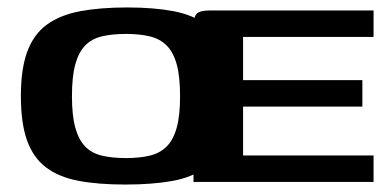

<svg xmlns="http://www.w3.org/2000/svg" viewBox="-20 -488 1037 515"><path d="M316 7Q243 7 190.5 -3Q138 -13 103.5 -39Q69 -65 52.5 -111.5Q36 -158 36 -230Q36 -304 53.5 -350.5Q71 -397 106.5 -422.5Q142 -448 195.5 -458Q249 -468 321 -468Q393 -468 445.5 -458Q498 -448 532.5 -422Q567 -396 583.5 -349.5Q600 -303 600 -230Q600 -157 582.5 -110.5Q565 -64 530 -38Q495 -12 441.5 -2.5Q388 7 316 7ZM318 -64Q354 -64 381.5 -70.5Q409 -77 427 -95Q445 -113 454 -145.5Q463 -178 463 -230Q463 -283 454 -315.5Q445 -348 427 -366Q409 -384 381.5 -390.5Q354 -397 318 -397Q281 -397 253.5 -390.5Q226 -384 208.5 -366Q191 -348 182 -315.5Q173 -283 173 -230Q173 -178 182 -145.5Q191 -113 208.5 -95Q226 -77 253.5 -70.5Q281 -64 318 -64ZM499 0V-415Q499 -442 507.5 -451Q516 -460 544 -460H982V-389H632V-273H952V-202H632V-71H982V0Z"/></svg>

Font: Genos SemiBold
Style: Regular
Weight: 600
Designer: Robert E. Leuschke
Foundry: Robert E. Leuschke
Version: Version 1.010